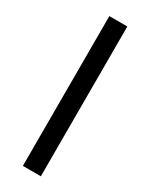

<svg xmlns="http://www.w3.org/2000/svg" viewBox="-187 -739 606 777"><g transform="rotate(30 116.5 -350.0)"><path d="M75 0V-700H159V0Z"/></g></svg>

Font: DM Sans 16pt
Style: Regular
Weight: 400
Version: Version 4.004;gftools[0.9.30]